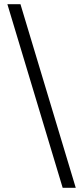

<svg xmlns="http://www.w3.org/2000/svg" viewBox="-20 -730 390 910"><path d="M277 160 15 -710H77L339 160Z"/></svg>

Font: Assistant Medium
Style: Regular
Weight: 500
Designer: Hebrew By Ben Nathan, Latin by Paul Hunt
Version: Version 3.000